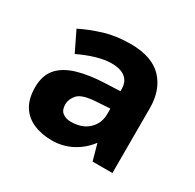

<svg xmlns="http://www.w3.org/2000/svg" viewBox="-90 -821 564 554"><g transform="rotate(30 191.5 -544.5)"><path d="M200 -722Q271 -722 305.5 -686Q340 -650 340 -589V-373H274L259 -427Q238 -399 207.5 -383Q177 -367 141 -367Q106 -367 79 -379Q52 -391 37.5 -415Q23 -439 23 -476Q23 -515 43 -538.5Q63 -562 101.5 -573.5Q140 -585 194 -587L242 -589V-597Q242 -620 226.5 -633Q211 -646 180 -646Q158 -646 130.5 -638Q103 -630 74 -616L42 -682Q74 -698 113 -710Q152 -722 200 -722ZM194 -528Q150 -525 136.5 -509.5Q123 -494 123 -477Q123 -458 134 -449.5Q145 -441 161 -441Q199 -441 220.5 -461.5Q242 -482 242 -513V-531Z"/></g></svg>

Font: Noto Sans Sinhala
Style: Regular
Weight: 400
Designer: Jelle Bosma - Monotype Design Team
Foundry: Monotype Imaging Inc.
Version: Version 2.006